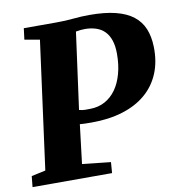

<svg xmlns="http://www.w3.org/2000/svg" viewBox="-89 -827 842 903"><g transform="rotate(-10 332.0 -375.5)"><path d="M-1 -51.8 66.4 -66.4 148.4 -676.8 76.2 -689.5 83 -743.2H237.3Q281.7 -743.2 320.6 -747.1Q359.4 -751 397 -751Q471.2 -751 522.5 -738Q573.7 -725.1 606 -699.7Q638.2 -674.3 653.3 -637.5Q668.5 -600.6 669.9 -552.2Q671.9 -480.5 648.4 -424.3Q625 -368.2 579.3 -329.6Q533.7 -291 468.3 -271Q402.8 -251 321.3 -251Q298.8 -251 286.4 -251.5Q273.9 -252 264.2 -252.9L241.7 -66.4L377.4 -51.8L373.5 0H-6.3ZM272 -319.3Q287.1 -315.4 300.5 -315.2Q314 -314.9 325.7 -315.4Q364.7 -315.9 395.8 -333Q426.8 -350.1 448.5 -380.6Q470.2 -411.1 481.9 -453.9Q493.7 -496.6 493.7 -548.8Q493.7 -586.4 484.6 -613.3Q475.6 -640.1 458.7 -657Q441.9 -673.8 418 -681.6Q394 -689.5 365.2 -689.5Q355 -689.5 344.7 -688.5Q334.5 -687.5 321.8 -685.1Z"/></g></svg>

Font: Merriweather UltraBold
Style: Italic
Weight: 900
Italic angle: -7°
Designer: Eben Sorkin ( eben@eyebytes.com )
Foundry: Eben Sorkin ( eben@eyebytes.com )
Version: Version 1.52; ttfautohint (v1.4.1)